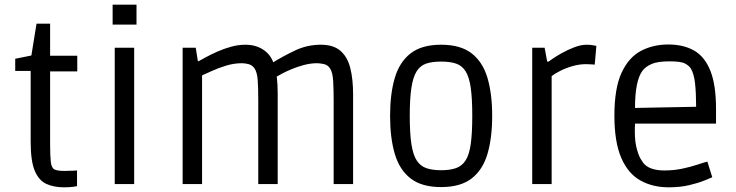

<svg xmlns="http://www.w3.org/2000/svg" viewBox="-20 -786 3143 820"><path d="M253 14Q210 14 178 -0.5Q146 -15 128.5 -56.5Q111 -98 111 -180V-483H45V-535L114 -549L136 -685H194V-548H310V-481H194V-174Q194 -119 197 -94Q200 -69 212.5 -62.5Q225 -56 255 -56Q279 -56 294 -57Q309 -58 309 -58V9Q309 9 294 11.5Q279 14 253 14Z M461 -681V-766H563V-681ZM470 0V-582H553V0Z M760 0V-582H816L825 -525H829Q838 -530 859 -541.5Q880 -553 908 -565.5Q936 -578 967 -586.5Q998 -595 1028 -595Q1071 -595 1102.5 -575Q1134 -555 1147 -520Q1189 -546 1240.5 -570.5Q1292 -595 1350 -595Q1404 -595 1434 -569Q1464 -543 1476 -495.5Q1488 -448 1488 -383V0H1405V-355Q1405 -402 1403 -439Q1401 -476 1390 -493Q1380 -509 1362.5 -512.5Q1345 -516 1334 -516Q1307 -516 1278.5 -508.5Q1250 -501 1225 -490.5Q1200 -480 1183.5 -471Q1167 -462 1162 -459Q1164 -443 1165 -425Q1166 -407 1166 -387V0H1083V-358Q1083 -415 1080.5 -446Q1078 -477 1067 -494Q1057 -508 1042 -512Q1027 -516 1013 -516Q979 -516 945 -505.5Q911 -495 884 -482.5Q857 -470 843 -464V0Z M1864 13Q1781 13 1733.5 -24Q1686 -61 1666 -129Q1646 -197 1646 -291Q1646 -385 1666 -453Q1686 -521 1733.5 -558Q1781 -595 1864 -595Q1947 -595 1994.5 -558Q2042 -521 2062 -453Q2082 -385 2082 -291Q2082 -197 2062 -129Q2042 -61 1994.5 -24Q1947 13 1864 13ZM1864 -59Q1902 -59 1927.5 -68Q1953 -77 1968.5 -101Q1984 -125 1990.5 -171Q1997 -217 1997 -291Q1997 -365 1990.5 -411Q1984 -457 1968.5 -481.5Q1953 -506 1927.5 -514.5Q1902 -523 1864 -523Q1826 -523 1800.5 -514.5Q1775 -506 1759.5 -481.5Q1744 -457 1737 -411Q1730 -365 1730 -291Q1730 -217 1737 -171Q1744 -125 1759.5 -101Q1775 -77 1800.5 -68Q1826 -59 1864 -59Z M2253 0V-582H2306L2317 -523H2323Q2323 -523 2338.5 -534Q2354 -545 2379 -559Q2404 -573 2432.5 -584Q2461 -595 2486 -595Q2501 -595 2514 -592.5Q2527 -590 2527 -590L2520 -510Q2520 -510 2507 -511Q2494 -512 2483 -512Q2455 -512 2426.5 -504Q2398 -496 2374 -484Q2350 -472 2336 -461V0Z M2836 14Q2767 14 2714.5 -15.5Q2662 -45 2633 -112.5Q2604 -180 2604 -292Q2604 -409 2634.5 -475Q2665 -541 2717 -568.5Q2769 -596 2834 -596Q2899 -596 2944.5 -570Q2990 -544 3014 -483.5Q3038 -423 3038 -321V-258H2692Q2689 -197 2697 -161.5Q2705 -126 2716 -107.5Q2727 -89 2735 -82Q2762 -58 2818 -58Q2857 -58 2893 -65.5Q2929 -73 2957.5 -82.5Q2986 -92 3001 -96L3022 -29Q3013 -25 2987 -14.5Q2961 -4 2922.5 5Q2884 14 2836 14ZM2724 -484Q2692 -441 2692 -325L2953 -330Q2953 -388 2948.5 -429.5Q2944 -471 2930 -494Q2923 -505 2906 -514.5Q2889 -524 2840 -524Q2789 -524 2763.5 -513Q2738 -502 2724 -484Z"/></svg>

Font: Ruda
Style: Regular
Weight: 400
Designer: Mariela Monsalve and Angelina Sanchez
Foundry: Mariela Monsalve and Angelina Sanchez
Version: Version 2.000